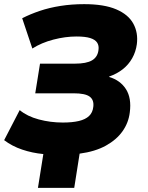

<svg xmlns="http://www.w3.org/2000/svg" viewBox="-25 -736 713 926"><path d="M158 170 184 7Q131 2 82 -14.5Q33 -31 -5 -60L70 -205Q106 -175 162 -160Q218 -145 278 -145Q324 -145 355.5 -152.5Q387 -160 404.5 -176.5Q422 -193 425 -221Q429 -254 407.5 -270Q386 -286 330 -286H145L168 -429H336Q392 -429 419 -445Q446 -461 450 -495Q453 -516 443.5 -530.5Q434 -545 410 -552.5Q386 -560 344 -560Q290 -560 232.5 -545Q175 -530 131 -502L82 -648Q121 -668 167 -683.5Q213 -699 267 -707.5Q321 -716 381 -716Q477 -716 535.5 -691Q594 -666 618 -622Q642 -578 635 -523Q630 -486 612.5 -455Q595 -424 567 -402Q539 -380 502 -367L501 -365Q555 -349 582.5 -306Q610 -263 601 -194Q595 -144 566 -103Q537 -62 485.5 -33.5Q434 -5 359 5L333 170Z"/></svg>

Font: Nunito Sans 7pt Black
Style: Italic
Weight: 900
Italic angle: -9°
Version: Version 3.101;gftools[0.9.27]